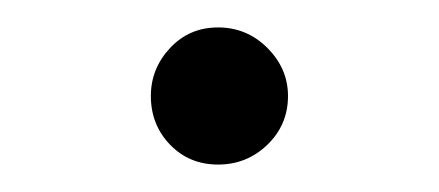

<svg xmlns="http://www.w3.org/2000/svg" viewBox="-20 -110 320 140"><path d="M139 10Q118 10 104 -4.5Q90 -19 90 -40Q90 -60 104 -75Q118 -90 139 -90Q160 -90 175 -75Q190 -60 190 -40Q190 -19 175 -4.5Q160 10 139 10Z"/></svg>

Font: Agu Display
Style: Regular
Weight: 400
Designer: Oluwaseun Badejo
Version: Version 1.103